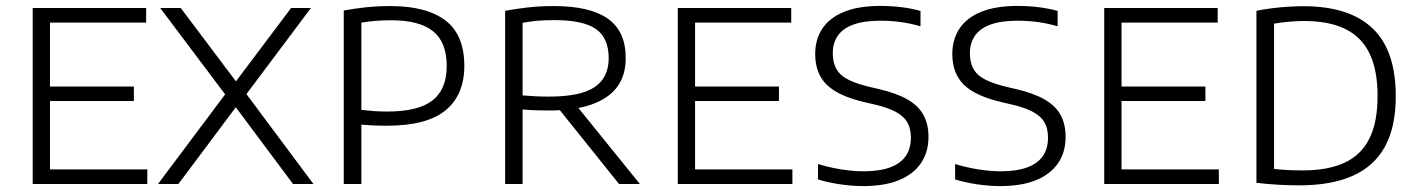

<svg xmlns="http://www.w3.org/2000/svg" viewBox="-20 -622 4788 649"><path d="M90.5 0V-595H474V-545.5H149V-49.5H478V0ZM128.5 -280.5V-329.5H432.5V-280.5Z M970.5 0 777 -259.5 741 -303 521.5 -595H591L777.5 -347L813 -304L1039.5 0ZM514 0 741 -303 777.5 -347 964 -595H1031L813 -304L777 -259.5L583 0Z M1142 0V-586.5Q1180 -593.5 1218.2 -597.5Q1256.5 -601.5 1299.5 -601.5Q1422 -601.5 1485.8 -552.8Q1549.5 -504 1549.5 -399.5Q1549.5 -301 1486 -249Q1422.5 -197 1287.5 -197Q1264.5 -197 1243 -198Q1221.5 -199 1201.5 -200.5V0ZM1288.5 -245Q1395 -245 1442.5 -283Q1490 -321 1490 -398.5Q1490 -479.5 1443.8 -516.5Q1397.5 -553.5 1303 -553.5Q1275 -553.5 1249.8 -551.5Q1224.5 -549.5 1201.5 -545.5V-250.5Q1222.5 -248 1243.5 -246.5Q1264.5 -245 1288.5 -245Z M1687.5 0V-585.5Q1722.5 -592 1763.5 -596.8Q1804.5 -601.5 1851.5 -601.5Q1974.5 -601.5 2034.8 -558.8Q2095 -516 2095 -426.5Q2095.5 -367.5 2066 -328Q2036.5 -288.5 1978.8 -268.5Q1921 -248.5 1836.5 -248.5Q1812.5 -248.5 1790.2 -249.2Q1768 -250 1746.5 -252V0ZM2072.5 0 1848 -280H1916.5L2143 0ZM1836 -295.5Q1943 -295.5 1990.2 -327.8Q2037.5 -360 2037.5 -425Q2037.5 -494 1994.2 -524Q1951 -554 1854 -554Q1821.5 -554 1796.5 -551.8Q1771.5 -549.5 1746.5 -545V-299.5Q1772 -297.5 1790.5 -296.5Q1809 -295.5 1836 -295.5Z M2271 0V-595H2654.5V-545.5H2329.5V-49.5H2658.5V0ZM2309 -280.5V-329.5H2613V-280.5Z M2897.5 7Q2861 7 2820.8 1.2Q2780.5 -4.5 2745 -15.5V-67.5Q2771.5 -59.5 2798 -54Q2824.5 -48.5 2850 -45.8Q2875.5 -43 2898 -43Q2953 -43 2988.8 -56.2Q3024.5 -69.5 3041.8 -94.8Q3059 -120 3059 -156.5Q3059 -187 3047.2 -208Q3035.5 -229 3007.8 -244Q2980 -259 2931 -270L2903 -276.5Q2814.5 -297 2775 -335.2Q2735.5 -373.5 2735.5 -439.5Q2735.5 -488.5 2759.5 -525Q2783.5 -561.5 2832.5 -581.8Q2881.5 -602 2956.5 -602Q2991 -602 3026.5 -597.8Q3062 -593.5 3091.5 -585V-533Q3058 -543 3024.2 -547.5Q2990.5 -552 2956.5 -552Q2900.5 -552 2864.8 -539Q2829 -526 2812 -501.2Q2795 -476.5 2795 -442.5Q2795 -395.5 2821.8 -370.2Q2848.5 -345 2920.5 -328L2948.5 -321.5Q3009.5 -307.5 3046.8 -286.2Q3084 -265 3101.2 -233.8Q3118.5 -202.5 3118.5 -159.5Q3118.5 -108 3093.2 -70.8Q3068 -33.5 3019 -13.2Q2970 7 2897.5 7Z M3361 7Q3324.5 7 3284.2 1.2Q3244 -4.5 3208.5 -15.5V-67.5Q3235 -59.5 3261.5 -54Q3288 -48.5 3313.5 -45.8Q3339 -43 3361.5 -43Q3416.5 -43 3452.2 -56.2Q3488 -69.5 3505.2 -94.8Q3522.5 -120 3522.5 -156.5Q3522.5 -187 3510.8 -208Q3499 -229 3471.2 -244Q3443.5 -259 3394.5 -270L3366.5 -276.5Q3278 -297 3238.5 -335.2Q3199 -373.5 3199 -439.5Q3199 -488.5 3223 -525Q3247 -561.5 3296 -581.8Q3345 -602 3420 -602Q3454.5 -602 3490 -597.8Q3525.5 -593.5 3555 -585V-533Q3521.5 -543 3487.8 -547.5Q3454 -552 3420 -552Q3364 -552 3328.2 -539Q3292.5 -526 3275.5 -501.2Q3258.5 -476.5 3258.5 -442.5Q3258.5 -395.5 3285.2 -370.2Q3312 -345 3384 -328L3412 -321.5Q3473 -307.5 3510.2 -286.2Q3547.5 -265 3564.8 -233.8Q3582 -202.5 3582 -159.5Q3582 -108 3556.8 -70.8Q3531.5 -33.5 3482.5 -13.2Q3433.5 7 3361 7Z M3712.5 0V-595H4096V-545.5H3771V-49.5H4100V0ZM3750.5 -280.5V-329.5H4054.5V-280.5Z M4372.5 4.5Q4337.5 4.5 4301.5 2.5Q4265.5 0.5 4227 -4V-585.5Q4251.5 -590.5 4278.8 -594Q4306 -597.5 4333.2 -599.2Q4360.5 -601 4386.5 -601Q4540.5 -601 4619.2 -526.5Q4698 -452 4698 -297Q4698 -192.5 4661.2 -126Q4624.5 -59.5 4552 -27.5Q4479.5 4.5 4372.5 4.5ZM4384 -46Q4468.5 -46 4524.5 -71.8Q4580.5 -97.5 4608.5 -153Q4636.5 -208.5 4636.5 -297.5Q4636.5 -385.5 4609.2 -441.5Q4582 -497.5 4527 -524.2Q4472 -551 4388.5 -551Q4362.5 -551 4335.5 -548.5Q4308.5 -546 4286.5 -542V-51Q4309 -48.5 4333 -47.2Q4357 -46 4384 -46Z"/></svg>

Font: Encode Sans SC Condensed Thin Light
Style: Regular
Weight: 300
Version: Version 3.002